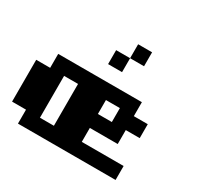

<svg xmlns="http://www.w3.org/2000/svg" viewBox="-183 -1107 1365 1325"><g transform="rotate(30 500.0 -444.5)"><path d="M333.3 -111.1V-444.4H222.2V-111.1ZM555.6 -333.3H666.7V-444.4H555.6ZM111.1 -111.1H0V-444.4H111.1V-555.6H777.8V-444.4H888.9V-333.3H777.8V-222.2H555.6V-111.1H888.9V0H111.1ZM666.7 -777.8H555.6V-888.9H666.7ZM555.6 -666.7H444.4V-777.8H555.6Z"/></g></svg>

Font: Pixeloid Sans
Style: Bold
Weight: 700
Monospace: yes
Designer: GGBot
Version: 0.3